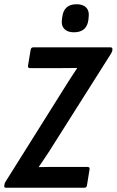

<svg xmlns="http://www.w3.org/2000/svg" viewBox="-36 -876 545 896"><path d="M-8.2 0Q-17.8 0 -16 -9.8L-15 -15Q-15 -21.9 -9.6 -28.9L257.7 -454.9Q274.1 -481.3 290.9 -507.5Q307.7 -533.7 323.7 -557.5V-558.9Q301.1 -558.5 278.3 -558.3Q255.5 -558.1 232.9 -558.1H104.7Q92.9 -558.1 94.7 -569.5L107 -643.6Q109 -655 119 -655H479.9Q489.9 -655 488.5 -645.2L488.1 -639.4Q487.1 -636 485.7 -632.8Q484.3 -629.5 482.3 -626.1L208.8 -193.8Q193.6 -168.8 177.1 -144.7Q160.5 -120.5 145.3 -97.5V-96.1Q168.5 -96.9 191.5 -96.9Q214.5 -96.9 236.5 -96.9H371.9Q384.3 -96.9 381.9 -85.5L369.9 -11.4Q368.5 0 357.9 0ZM308.8 -725.3Q279.7 -725.3 264.6 -740.5Q249.4 -755.8 252.8 -783.7L254.8 -797.7Q262 -856.2 321.4 -856.2Q351.5 -856.2 366.4 -840.7Q381.2 -825.2 377.9 -797.3L376.5 -783.4Q369.3 -725.3 308.8 -725.3Z"/></svg>

Font: Sofia Sans Condensed
Style: Italic
Weight: 400
Italic angle: -9°
Designer: Botio Nikoltchev, Ani Petrova
Foundry: lettersoup
Version: Version 4.101